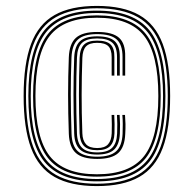

<svg xmlns="http://www.w3.org/2000/svg" viewBox="-20 -625 656 650"><path d="M308 5Q219.5 5 164.9 -25.9Q110.2 -56.8 85.1 -124Q60 -191.2 60 -300Q60 -409 85.1 -476.1Q110.2 -543.2 164.9 -574.1Q219.5 -605 308 -605Q396.8 -605 451.2 -574.1Q505.8 -543.2 530.9 -476.1Q556 -409 556 -300Q556 -191.2 530.9 -124Q505.8 -56.8 451.2 -25.9Q396.8 5 308 5ZM308 -3Q393.8 -3 446.6 -33Q499.5 -63 523.8 -128.5Q548 -194 548 -300Q548 -406.2 523.8 -471.6Q499.5 -537 446.6 -567Q393.8 -597 308 -597Q222.2 -597 169.4 -567Q116.5 -537 92.2 -471.6Q68 -406.2 68 -300Q68 -194 92.2 -128.5Q116.5 -63 169.4 -33Q222.2 -3 308 -3ZM308 -11Q183.8 -11 129.9 -78.1Q76 -145.2 76 -300Q76 -455 129.9 -522Q183.8 -589 308 -589Q432.2 -589 486.1 -522Q540 -455 540 -300Q540 -145.2 486.1 -78.1Q432.2 -11 308 -11ZM308 -19Q428 -19 480 -84.2Q532 -149.5 532 -300Q532 -450.5 480 -515.8Q428 -581 308 -581Q188 -581 136 -515.8Q84 -450.5 84 -300Q84 -149.5 136 -84.2Q188 -19 308 -19ZM308 -27Q192.2 -27 142.1 -90.4Q92 -153.8 92 -300Q92 -446.2 142.1 -509.6Q192.2 -573 308 -573Q423.8 -573 473.9 -509.6Q524 -446.2 524 -300Q524 -153.8 473.9 -90.4Q423.8 -27 308 -27ZM308 -35Q419.5 -35 467.8 -96.5Q516 -158 516 -300Q516 -442 467.8 -503.5Q419.5 -565 308 -565Q196.8 -565 148.4 -503.5Q100 -442 100 -300Q100 -158 148.4 -96.5Q196.8 -35 308 -35ZM309.2 -87Q259.5 -87 237.1 -106.8Q214.8 -126.5 213 -171.8Q210.5 -243.2 210.5 -304.8Q210.5 -366.2 213 -431Q214.8 -477 237 -496.9Q259.2 -516.8 308.8 -516.8Q360.8 -516.8 382.9 -497.2Q405 -477.8 403.8 -432.5Q403.8 -419 403.8 -402.8Q403.8 -386.5 403.8 -369H394.8Q394.8 -385 394.8 -401Q394.8 -417 394.8 -432.2Q394.8 -473.8 374.9 -491.6Q355 -509.5 308.8 -509.5Q264 -509.5 243.9 -491.2Q223.8 -473 222 -430.5Q219.5 -366 219.6 -304.8Q219.8 -243.5 222.2 -172.2Q223.5 -131 243.8 -112.8Q264 -94.5 309.2 -94.5Q353.2 -94.5 373.2 -112.8Q393.2 -131 395 -172.2Q395.8 -189.8 395.6 -205Q395.5 -220.2 394.2 -235.8H403.2Q404.5 -220.5 404.8 -205Q405 -189.5 404 -171.8Q402.2 -126.5 380.2 -106.8Q358.2 -87 309.2 -87ZM309.2 -101.8Q269 -101.8 250.8 -118.8Q232.5 -135.8 231.2 -172.8Q228.8 -244 228.8 -304.8Q228.8 -365.5 231.2 -430.2Q232.8 -468.8 250.8 -485.4Q268.8 -502 308.8 -502Q350.5 -502 368.2 -485.8Q386 -469.5 385.5 -432Q385.5 -417 385.5 -401.1Q385.5 -385.2 385.5 -369H376.2Q376.2 -385 376.2 -400.6Q376.2 -416.2 376.2 -432Q376.2 -465.5 360.6 -480.1Q345 -494.8 308.8 -494.8Q273.5 -494.8 257.6 -479.8Q241.8 -464.8 240.5 -429.8Q238 -365 238 -304.6Q238 -244.2 240.5 -173.2Q241.8 -140.2 257.8 -124.6Q273.8 -109 309.2 -109Q344 -109 359.6 -124.6Q375.2 -140.2 376.5 -173Q377.2 -189.8 377.1 -204.8Q377 -219.8 376 -235.8H385Q386.2 -219.8 386.4 -204.8Q386.5 -189.8 385.8 -172.8Q384.2 -135.8 366.5 -118.8Q348.8 -101.8 309.2 -101.8ZM309.2 -116.5Q278.2 -116.5 264.5 -130.6Q250.8 -144.8 249.5 -173.5Q247.2 -244.8 247.2 -304.8Q247.2 -364.8 249.5 -429.2Q250.8 -460.5 264.5 -474Q278.2 -487.5 308.8 -487.5Q340.8 -487.5 354.2 -474.5Q367.8 -461.5 367.2 -431.8Q367.2 -416.5 367.2 -400.9Q367.2 -385.2 367.2 -369H358Q358 -385.2 358 -400.8Q358 -416.2 358 -431.5Q358 -457.5 346.6 -468.8Q335.2 -480 308.8 -480Q283 -480 271.4 -468.1Q259.8 -456.2 258.8 -428.8Q256.5 -364.2 256.4 -304.8Q256.2 -245.2 258.8 -174Q259.5 -149.5 271.2 -136.6Q283 -123.8 309.2 -123.8Q334.5 -123.8 345.9 -136.6Q357.2 -149.5 358.2 -174Q358.8 -189.8 358.6 -204.6Q358.5 -219.5 357.8 -235.8H366.8Q367.8 -219.8 367.9 -204.8Q368 -189.8 367.5 -173.5Q366.5 -144.8 352.9 -130.6Q339.2 -116.5 309.2 -116.5Z"/></svg>

Font: Big Shoulders Inline Text Thin Thin
Style: Regular
Weight: 250
Version: Version 2.002